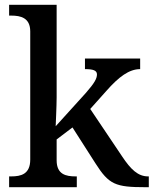

<svg xmlns="http://www.w3.org/2000/svg" viewBox="-20 -780 640 800"><path d="M18 0H300V-45H295C255 -45 216 -53 216 -112V-199L282 -249L378 -99C434 -11 461 0 586 0H600V-45H597C555 -45 525 -74 489 -128L356 -326L423 -401C475 -460 518 -492 564 -492V-536H334V-492C367 -492 384 -487 384 -470C384 -453 374 -434 337 -392L212 -254C212 -257 216 -339 216 -375V-760H18V-715H27C66 -715 106 -706 106 -649V-115C106 -54 67 -45 27 -45H18Z"/></svg>

Font: Noto Serif Myanmar Medium
Style: Regular
Weight: 500
Designer: Ben Mitchell and the Monotype Design Team
Foundry: Monotype Imaging Inc.
Version: Version 2.106